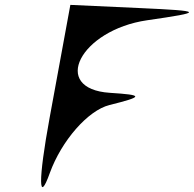

<svg xmlns="http://www.w3.org/2000/svg" viewBox="-20 -867 794 786"><path d="M268 -847 183 -384C136 -128 137 -27 184 -159C232 -291 340 -415 428 -437C568 -472 569 -478 430 -487C185 -503 308 -744 582 -784C817 -818 814 -822 552 -834Z"/></svg>

Font: Venom Sans
Style: Obl
Weight: 400
Version: Version 1.001